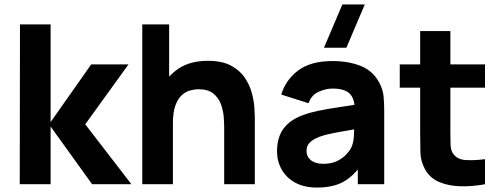

<svg xmlns="http://www.w3.org/2000/svg" viewBox="-20 -830 2255 865"><path d="M69 0 70 -720H208V-280L391 -540H559L364 -270L572 0H395L208 -260V0Z M990 0V-255Q990 -273.5 988 -302.2Q986 -331 975.5 -360Q965 -389 941.2 -408.5Q917.5 -428 874 -428Q856.5 -428 836.5 -422.5Q816.5 -417 799 -401.2Q781.5 -385.5 770.2 -355Q759 -324.5 759 -274L681 -311Q681 -375 707 -431Q733 -487 785.2 -521.5Q837.5 -556 917 -556Q980.5 -556 1020.5 -534.5Q1060.5 -513 1082.8 -480Q1105 -447 1114.5 -411.2Q1124 -375.5 1126 -346Q1128 -316.5 1128 -303V0ZM621 0V-720H742V-350H759V0Z M1540.5 -615H1439.5L1522.5 -810H1623.5ZM1408 15Q1350 15 1309.8 -7.2Q1269.5 -29.5 1248.8 -66.8Q1228 -104 1228 -149Q1228 -186.5 1239.5 -217.5Q1251 -248.5 1276.8 -272.2Q1302.5 -296 1346 -312Q1376 -323 1417.5 -331.5Q1459 -340 1511.5 -347.8Q1564 -355.5 1627 -365L1578 -338Q1578 -386 1555 -408.5Q1532 -431 1478 -431Q1448 -431 1415.5 -416.5Q1383 -402 1370 -365L1247 -404Q1267.5 -471 1324 -513Q1380.5 -555 1478 -555Q1549.5 -555 1605 -533Q1660.5 -511 1689 -457Q1705 -427 1708 -397Q1711 -367 1711 -330V0H1592V-111L1609 -88Q1569.5 -33.5 1523.8 -9.2Q1478 15 1408 15ZM1437 -92Q1474.5 -92 1500.2 -105.2Q1526 -118.5 1541.2 -135.5Q1556.5 -152.5 1562 -164Q1572.5 -186 1574.2 -215.2Q1576 -244.5 1576 -264L1616 -254Q1555.5 -244 1518 -237.2Q1480.5 -230.5 1457.5 -225Q1434.5 -219.5 1417 -213Q1397 -205 1384.8 -195.8Q1372.5 -186.5 1366.8 -175.5Q1361 -164.5 1361 -151Q1361 -132.5 1370.2 -119.2Q1379.5 -106 1396.5 -99Q1413.5 -92 1437 -92Z M2165 0Q2109 10.5 2055.2 9.2Q2001.5 8 1959.2 -9.8Q1917 -27.5 1895 -67Q1875 -104 1874 -142.2Q1873 -180.5 1873 -229V-690H2009V-237Q2009 -205.5 2009.8 -180.2Q2010.5 -155 2020 -140Q2038 -111.5 2077.5 -109Q2117 -106.5 2165 -113ZM1781 -435V-540H2165V-435Z"/></svg>

Font: Manrope ExtraLight ExtraBold
Style: Regular
Weight: 800
Version: Version 4.504